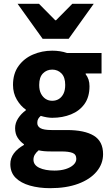

<svg xmlns="http://www.w3.org/2000/svg" viewBox="-20 -773 574 1004"><path d="M242 211Q184 211 136.5 197.5Q89 184 61.5 156.5Q34 129 34 85Q34 54 52.5 29Q71 4 105 -15V-19Q86 -32 72.5 -52.5Q59 -73 59 -103Q59 -130 75 -154.5Q91 -179 115 -196V-200Q88 -218 68 -252Q48 -286 48 -329Q48 -388 77 -428Q106 -468 153 -488Q200 -508 253 -508Q274 -508 293.5 -505Q313 -502 330 -496H511V-389H428V-385Q438 -372 443 -356.5Q448 -341 448 -322Q448 -266 422 -229.5Q396 -193 351.5 -175Q307 -157 253 -157Q240 -157 225 -159.5Q210 -162 193 -167Q184 -159 179.5 -151Q175 -143 175 -130Q175 -112 192 -102.5Q209 -93 250 -93H330Q422 -93 470.5 -63.5Q519 -34 519 33Q519 84 485 124.5Q451 165 389 188Q327 211 242 211ZM253 -246Q273 -246 288 -255.5Q303 -265 312 -283Q321 -301 321 -329Q321 -369 301.5 -389Q282 -409 253 -409Q224 -409 204.5 -389Q185 -369 185 -329Q185 -301 194.5 -283Q204 -265 219 -255.5Q234 -246 253 -246ZM265 119Q298 119 323.5 111Q349 103 364 89Q379 75 379 58Q379 34 359 26.5Q339 19 303 19H252Q226 19 210.5 17.5Q195 16 182 13Q168 25 161.5 36.5Q155 48 155 62Q155 90 185.5 104.5Q216 119 265 119ZM203 -570 72 -753H184L269 -667H273L358 -753H470L339 -570Z"/></svg>

Font: Source Sans 3 ExtraLight
Style: Bold
Weight: 700
Version: Version 3.052;hotconv 1.1.0;makeotfexe 2.6.0